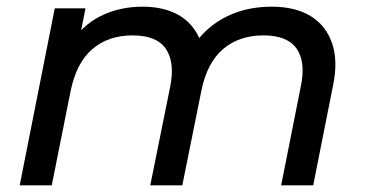

<svg xmlns="http://www.w3.org/2000/svg" viewBox="-20 -555 1097 575"><path d="M793 -535Q864 -535 910 -507Q956 -479 974.5 -425.5Q993 -372 977 -297L918 0H822L881 -297Q896 -369 868.5 -409Q841 -449 769 -449Q696 -449 648 -408Q600 -367 583 -283L526 0H430L490 -297Q504 -369 476.5 -409Q449 -449 377 -449Q304 -449 256 -407.5Q208 -366 191 -280L135 0H39L144 -530H236L206 -378L188 -419Q225 -479 281.5 -507Q338 -535 407 -535Q461 -535 501 -517Q541 -499 564.5 -463.5Q588 -428 592 -378L540 -388Q581 -462 645.5 -498.5Q710 -535 793 -535Z"/></svg>

Font: MOST Montserrat Medium
Style: Italic
Weight: 500
Italic angle: -11.3°
Designer: Julieta Ulanovsky
Foundry: Julieta Ulanovsky
Version: Version 8.000;March 11, 2024;FontCreator 15.0.0.2926 64-bit